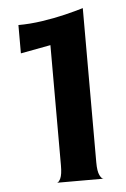

<svg xmlns="http://www.w3.org/2000/svg" viewBox="-48 -646 449 682"><g transform="rotate(-5 177.0 -305.0)"><path d="M127 0Q134 0 140.5 -14Q147 -28 147 -60V-489L40 -469V-570Q81 -570 125 -576.5Q169 -583 208 -592.5Q247 -602 273 -610V-60Q273 -28 280 -14Q287 0 294 0Z"/></g></svg>

Font: Red Rose Medium
Style: Regular
Weight: 500
Designer: Jaikishan Patel
Version: Version 2.000